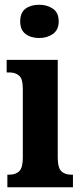

<svg xmlns="http://www.w3.org/2000/svg" viewBox="-20 -788 343 808"><path d="M145 -628Q178 -628 202.5 -645Q227 -662 227 -698Q227 -735 202.5 -751.5Q178 -768 145 -768Q110 -768 87.5 -751.5Q65 -735 65 -698Q65 -662 87.5 -645Q110 -628 145 -628ZM11 0H287V-53H278Q253 -53 238 -67.5Q223 -82 223 -125V-536H8V-483H22Q45 -483 60.5 -469.5Q76 -456 76 -415V-125Q76 -82 61 -67.5Q46 -53 20 -53H11Z"/></svg>

Font: Noto Serif ExtraCondensed Extra
Style: Regular
Weight: 800
Width: 3
Designer: Monotype Design Team
Foundry: Monotype Imaging Inc.
Version: Version 1.002